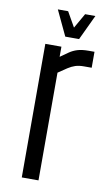

<svg xmlns="http://www.w3.org/2000/svg" viewBox="-84 -762 450 805"><g transform="rotate(10 141.5 -360.0)"><path d="M252.6 -571.7H277.5V-503.8H244.2Q223.4 -503.8 208.1 -498.8Q192.8 -493.8 177.4 -483.8Q162 -473.8 139.9 -458.5V0H68.7V-568.7H137.2V-525.5Q157.1 -539.7 172.1 -550Q187.1 -560.3 205.7 -566Q224.3 -571.7 252.6 -571.7ZM211.4 -720.1H255.1L204.6 -613H150.4ZM95.3 -720.1H139.1L200 -613H145.8Z"/></g></svg>

Font: Khand Variable Light
Style: Regular
Weight: 300
Designer: Satya Rajpurohit
Foundry: Indian Type Foundry
Version: Version 3.000